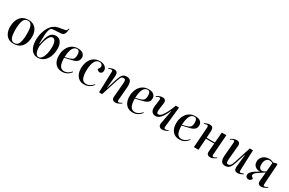

<svg xmlns="http://www.w3.org/2000/svg" viewBox="171 -2223 5562 3689"><g transform="rotate(30 2952.5 -378.5)"><path d="M262 14Q191 14 143 -18Q95 -50 70.5 -106.5Q46 -163 46 -237Q46 -314 70.5 -380.5Q95 -447 149 -488Q203 -529 293 -529Q398 -529 454 -461Q510 -393 510 -280Q510 -223 496.5 -170Q483 -117 453.5 -75.5Q424 -34 376.5 -10Q329 14 262 14ZM269 -5Q320 -5 347 -40Q374 -75 385 -137Q396 -199 396 -280Q396 -394 373.5 -452.5Q351 -511 288 -511Q215 -511 188.5 -439Q162 -367 162 -236Q162 -121 187 -63Q212 -5 269 -5Z M797 14Q749 14 715 -5Q681 -24 659 -54Q637 -84 624.5 -119.5Q612 -155 607 -189.5Q602 -224 602 -251Q602 -348 624 -428Q646 -508 682.5 -564.5Q719 -621 762 -648Q781 -661 798.5 -669.5Q816 -678 840 -684Q864 -690 900.5 -696.5Q937 -703 994 -713Q1015 -716 1024.5 -727Q1034 -738 1041 -772L1055 -768Q1047 -688 1027.5 -654.5Q1008 -621 966 -617Q879 -608 821 -607Q763 -606 744 -589Q725 -571 714.5 -530Q704 -489 700 -436.5Q696 -384 695.5 -330Q695 -276 696 -233H703L721 -318Q743 -427 787 -478Q831 -529 899 -529Q972 -529 1010.5 -472Q1049 -415 1049 -328Q1049 -229 1018.5 -152Q988 -75 931.5 -30.5Q875 14 797 14ZM858 -468Q817 -468 780.5 -401.5Q744 -335 720 -197Q719 -143 728 -99.5Q737 -56 757 -30.5Q777 -5 809 -5Q845 -5 875 -41.5Q905 -78 923 -146Q941 -214 941 -307Q941 -380 920 -424Q899 -468 858 -468Z M1386 -529Q1467 -529 1503.5 -495.5Q1540 -462 1540 -413Q1540 -370 1522.5 -344.5Q1505 -319 1477 -304Q1449 -289 1415.5 -280.5Q1382 -272 1352 -265L1244 -240Q1245 -116 1277 -65Q1309 -14 1369 -14Q1413 -14 1449 -35.5Q1485 -57 1522 -97L1532 -87Q1521 -72 1496.5 -48Q1472 -24 1433.5 -5Q1395 14 1341 14Q1273 14 1226.5 -16.5Q1180 -47 1156.5 -101Q1133 -155 1133 -225Q1133 -314 1164.5 -382.5Q1196 -451 1253 -490Q1310 -529 1386 -529ZM1438 -413Q1438 -459 1424 -485Q1410 -511 1375 -511Q1317 -511 1283 -448.5Q1249 -386 1244 -256L1338 -280Q1388 -293 1413 -320.5Q1438 -348 1438 -413Z M1877 -529Q1942 -529 1987.5 -497Q2033 -465 2033 -408Q2033 -375 2016 -356.5Q1999 -338 1973 -338Q1954 -338 1936.5 -349Q1919 -360 1911 -377L1930 -405Q1949 -432 1945 -456.5Q1941 -481 1921.5 -496Q1902 -511 1874 -511Q1806 -511 1771 -437.5Q1736 -364 1736 -229Q1736 -127 1764 -70.5Q1792 -14 1857 -14Q1905 -14 1942 -36.5Q1979 -59 2013 -97L2023 -87Q2011 -70 1986 -46.5Q1961 -23 1922 -4.5Q1883 14 1829 14Q1764 14 1718 -16.5Q1672 -47 1648 -101Q1624 -155 1624 -227Q1624 -309 1652.5 -378Q1681 -447 1737.5 -488Q1794 -529 1877 -529Z M2653 -40Q2640 -29 2619.5 -16.5Q2599 -4 2574.5 5Q2550 14 2527 14Q2439 14 2447 -74L2474 -389Q2478 -437 2468.5 -455.5Q2459 -474 2431 -474Q2407 -474 2392.5 -464.5Q2378 -455 2366.5 -431Q2355 -407 2342 -365L2225 0H2156L2171 -459Q2172 -480 2166.5 -489Q2161 -498 2145 -498Q2125 -498 2084 -481L2077 -495Q2093 -504 2126.5 -516.5Q2160 -529 2192 -529Q2238 -529 2256 -502Q2274 -475 2270 -423L2245 -156L2250 -155L2321 -379Q2346 -456 2376.5 -492.5Q2407 -529 2468 -529Q2538 -529 2561 -482.5Q2584 -436 2577 -353L2553 -66Q2552 -44 2556.5 -33.5Q2561 -23 2578 -23Q2596 -23 2613 -32Q2630 -41 2644 -52Z M2953 -529Q3034 -529 3070.5 -495.5Q3107 -462 3107 -413Q3107 -370 3089.5 -344.5Q3072 -319 3044 -304Q3016 -289 2982.5 -280.5Q2949 -272 2919 -265L2811 -240Q2812 -116 2844 -65Q2876 -14 2936 -14Q2980 -14 3016 -35.5Q3052 -57 3089 -97L3099 -87Q3088 -72 3063.5 -48Q3039 -24 3000.5 -5Q2962 14 2908 14Q2840 14 2793.5 -16.5Q2747 -47 2723.5 -101Q2700 -155 2700 -225Q2700 -314 2731.5 -382.5Q2763 -451 2820 -490Q2877 -529 2953 -529ZM3005 -413Q3005 -459 2991 -485Q2977 -511 2942 -511Q2884 -511 2850 -448.5Q2816 -386 2811 -256L2905 -280Q2955 -293 2980 -320.5Q3005 -348 3005 -413Z M3137 -482Q3160 -500 3194.5 -514.5Q3229 -529 3263 -529Q3304 -529 3324.5 -506.5Q3345 -484 3339 -441Q3335 -410 3329.5 -374.5Q3324 -339 3318 -285Q3313 -246 3320.5 -224.5Q3328 -203 3356 -203Q3387 -203 3421.5 -241.5Q3456 -280 3491.5 -350Q3527 -420 3561 -515H3634L3587 -67Q3581 -21 3614 -21Q3637 -21 3677 -40L3684 -27Q3662 -13 3627 0.5Q3592 14 3563 14Q3519 14 3497 -12.5Q3475 -39 3486 -93L3539 -381L3534 -382Q3483 -263 3432 -205Q3381 -147 3322 -147Q3271 -147 3242.5 -179Q3214 -211 3214 -267Q3214 -307 3222.5 -356.5Q3231 -406 3235 -450Q3237 -474 3232 -485Q3227 -496 3211 -496Q3194 -496 3176 -487.5Q3158 -479 3145 -469Z M3989 -529Q4070 -529 4106.5 -495.5Q4143 -462 4143 -413Q4143 -370 4125.5 -344.5Q4108 -319 4080 -304Q4052 -289 4018.5 -280.5Q3985 -272 3955 -265L3847 -240Q3848 -116 3880 -65Q3912 -14 3972 -14Q4016 -14 4052 -35.5Q4088 -57 4125 -97L4135 -87Q4124 -72 4099.5 -48Q4075 -24 4036.5 -5Q3998 14 3944 14Q3876 14 3829.5 -16.5Q3783 -47 3759.5 -101Q3736 -155 3736 -225Q3736 -314 3767.5 -382.5Q3799 -451 3856 -490Q3913 -529 3989 -529ZM4041 -413Q4041 -459 4027 -485Q4013 -511 3978 -511Q3920 -511 3886 -448.5Q3852 -386 3847 -256L3941 -280Q3991 -293 4016 -320.5Q4041 -348 4041 -413Z M4565 -255H4380L4363 0H4261L4293 -456Q4295 -498 4264 -498Q4244 -498 4203 -481L4197 -495Q4214 -505 4247.5 -517Q4281 -529 4312 -529Q4360 -529 4377.5 -503Q4395 -477 4392 -427Q4390 -388 4387.5 -351.5Q4385 -315 4382 -278H4566L4586 -510H4687L4654 -66Q4653 -44 4657.5 -33.5Q4662 -23 4679 -23Q4697 -23 4714 -32Q4731 -41 4745 -52L4754 -40Q4741 -29 4720.5 -16.5Q4700 -4 4675.5 5Q4651 14 4628 14Q4542 14 4550 -74Z M4780 -482Q4803 -500 4838.5 -514.5Q4874 -529 4907 -529Q4992 -529 4984 -441L4958 -152Q4953 -96 4958 -68Q4963 -40 4996 -40Q5026 -40 5047.5 -66.5Q5069 -93 5086 -148L5204 -515H5275L5258 -67Q5257 -43 5261.5 -32Q5266 -21 5283 -21Q5307 -21 5346 -40L5353 -27Q5332 -13 5297.5 0.5Q5263 14 5234 14Q5147 14 5159 -92L5186 -358L5180 -359L5110 -141Q5084 -59 5050 -22.5Q5016 14 4957 14Q4898 14 4871.5 -27.5Q4845 -69 4853 -164L4878 -450Q4880 -474 4875 -485Q4870 -496 4854 -496Q4837 -496 4819 -487.5Q4801 -479 4788 -469Z M5701 -268Q5643 -230 5605.5 -205Q5568 -180 5546 -164Q5524 -148 5514.5 -135Q5505 -122 5502 -109Q5491 -87 5512 -68L5546 -40Q5540 -15 5520.5 0Q5501 15 5477 15Q5447 15 5428.5 -2.5Q5410 -20 5410 -47Q5410 -81 5435.5 -112Q5461 -143 5503 -171.5Q5545 -200 5595 -227L5594 -230Q5554 -226 5519.5 -240.5Q5485 -255 5464 -285.5Q5443 -316 5443 -362Q5443 -409 5465.5 -447Q5488 -485 5531 -507.5Q5574 -530 5635 -530Q5659 -530 5684 -522.5Q5709 -515 5725 -505L5796 -524L5817 -515L5788 -66Q5786 -44 5790.5 -33.5Q5795 -23 5812 -23Q5830 -23 5847.5 -32Q5865 -41 5879 -52L5887 -40Q5875 -29 5854 -16.5Q5833 -4 5808.5 5Q5784 14 5761 14Q5675 14 5683 -74ZM5719 -485Q5706 -496 5687 -501Q5668 -506 5650 -506Q5605 -506 5576.5 -467Q5548 -428 5548 -354Q5548 -309 5567.5 -284.5Q5587 -260 5619 -260Q5660 -260 5703 -296Z"/></g></svg>

Font: Literata 72pt Medium
Style: Italic
Weight: 500
Italic angle: -2°
Designer: Latin by Veronika Burian and Jose Scaglione. Greek by Irene Vlachou. Cyrillic by Vera Evstafieva
Foundry: TypeTogether
Version: Version 3.002